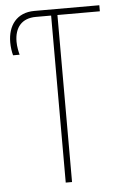

<svg xmlns="http://www.w3.org/2000/svg" viewBox="-52 -751 494 789"><g transform="rotate(-5 195.0 -357.0)"><path d="M187 0H213V-689H388V-714H120C47 -714 10 -663 10 -594C10 -574 13 -554 17 -540H44C41 -551 36 -573 36 -594C36 -653 66 -689 124 -689H187Z"/></g></svg>

Font: Noto Sans Condensed Thin
Style: Regular
Weight: 100
Width: 3
Designer: Monotype Design Team
Foundry: Monotype Imaging Inc.
Version: Version 2.013